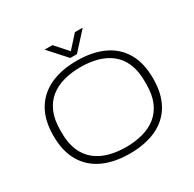

<svg xmlns="http://www.w3.org/2000/svg" viewBox="-186 -1065 1285 1273"><g transform="rotate(-30 456.5 -428.0)"><path d="M457 12Q338 12 252.5 -28Q167 -68 121 -147Q75 -226 75 -343Q75 -461 121 -539.5Q167 -618 252.5 -658Q338 -698 457 -698Q576 -698 661.5 -658Q747 -618 792.5 -539.5Q838 -461 838 -343Q838 -226 792.5 -147Q747 -68 661.5 -28Q576 12 457 12ZM457 -38Q526 -38 585 -54Q644 -70 688 -105Q732 -140 756 -196Q780 -252 780 -333V-354Q780 -434 756 -490.5Q732 -547 688 -582Q644 -617 585 -633Q526 -649 457 -649Q388 -649 329 -633Q270 -617 226 -582Q182 -547 157.5 -490.5Q133 -434 133 -354V-333Q133 -252 157.5 -196Q182 -140 226 -105Q270 -70 329 -54Q388 -38 457 -38ZM310 -868H370L469 -757H442L542 -868H602L481 -735H430Z"/></g></svg>

Font: Archivo SemiExpanded Thin
Style: Regular
Weight: 250
Width: 6
Designer: Hector Gatti
Foundry: Omnibus-Type
Version: Version 2.001